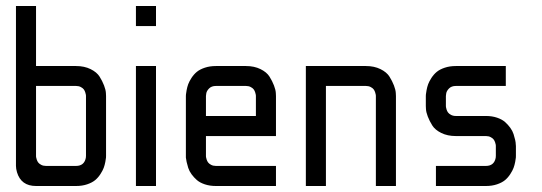

<svg xmlns="http://www.w3.org/2000/svg" viewBox="-20 -620 1806 640"><path d="M33.2 -66.9V-600.1H100.1V-399.9H233.4Q261.2 -399.9 282 -389.6Q302.7 -379.4 312 -364.5Q321.3 -349.6 326.9 -335Q332.5 -320.3 333 -310.1L333.5 -299.8V-100.1Q333.5 -98.1 333.3 -94.5Q333 -90.8 331.1 -80.3Q329.1 -69.8 325.7 -60.5Q322.3 -51.3 314.7 -39.6Q307.1 -27.8 297.1 -19.5Q287.1 -11.2 270.5 -5.6Q253.9 0 233.4 0H100.1Q50.3 0 36.6 -45.9Q33.2 -57.6 33.2 -66.9ZM133.3 -66.9H233.4Q260.7 -66.9 266.1 -93.8Q266.6 -100.1 266.6 -100.1V-299.8Q266.6 -301.3 266.4 -303.5Q266.1 -305.7 264.4 -311.5Q262.7 -317.4 259.5 -321.8Q256.3 -326.2 249.5 -329.8Q242.7 -333.5 233.4 -333.5H100.1V-100.1Q100.1 -98.6 100.3 -96.4Q100.6 -94.2 102.3 -88.6Q104 -83 107.2 -78.6Q110.4 -74.2 117.2 -70.6Q124 -66.9 133.3 -66.9Z M433.1 0V-399.9H500V0ZM433.1 -533.2V-600.1H500V-533.2Z M899.9 0H699.7Q679.2 0 662.6 -5.6Q646 -11.2 636 -20Q626 -28.8 618.4 -39.3Q610.8 -49.8 607.4 -60.5Q604 -71.3 602.1 -80.1Q600.1 -88.9 599.6 -94.7V-100.1V-299.8Q599.6 -301.8 599.9 -305.4Q600.1 -309.1 602.1 -319.6Q604 -330.1 607.4 -339.4Q610.8 -348.6 618.4 -360.4Q626 -372.1 636 -380.4Q646 -388.7 662.6 -394.3Q679.2 -399.9 699.7 -399.9H799.8Q827.6 -399.9 848.4 -389.6Q869.1 -379.4 878.4 -364.5Q887.7 -349.6 893.3 -335Q898.9 -320.3 899.4 -310.1L899.9 -299.8V-166.5H666.5V-100.1Q666.5 -98.6 666.7 -96.4Q667 -94.2 668.7 -88.6Q670.4 -83 673.6 -78.6Q676.8 -74.2 683.6 -70.6Q690.4 -66.9 699.7 -66.9H899.9ZM666.5 -233.4H833V-299.8Q833 -301.3 832.8 -303.5Q832.5 -305.7 830.8 -311.5Q829.1 -317.4 825.9 -321.8Q822.8 -326.2 815.9 -329.8Q809.1 -333.5 799.8 -333.5H699.7Q685.1 -333.5 676.8 -325Q668.5 -316.4 667.5 -308.1L666.5 -299.8Z M1066.4 0H999.5V-399.9H1199.7Q1227.5 -399.9 1248.3 -389.6Q1269 -379.4 1278.3 -364.5Q1287.6 -349.6 1293.2 -335Q1298.8 -320.3 1299.3 -310.1L1299.8 -299.8V0H1232.9V-299.8Q1232.9 -301.3 1232.7 -303.5Q1232.4 -305.7 1230.7 -311.5Q1229 -317.4 1225.8 -321.8Q1222.7 -326.2 1215.8 -329.8Q1209 -333.5 1199.7 -333.5H1066.4Z M1433.1 0V-66.9H1599.6Q1627 -66.9 1632.3 -93.8Q1632.8 -100.1 1632.8 -100.1V-133.3Q1632.8 -134.8 1632.6 -137Q1632.3 -139.2 1630.6 -144.8Q1628.9 -150.4 1625.7 -154.8Q1622.6 -159.2 1615.7 -162.8Q1608.9 -166.5 1599.6 -166.5H1499.5Q1471.7 -166.5 1450.9 -176.8Q1430.2 -187 1420.9 -201.9Q1411.6 -216.8 1406 -231.4Q1400.4 -246.1 1399.9 -256.3L1399.4 -266.6V-299.8Q1399.4 -301.8 1399.7 -305.4Q1399.9 -309.1 1401.9 -319.6Q1403.8 -330.1 1407.2 -339.4Q1410.6 -348.6 1418.2 -360.4Q1425.8 -372.1 1435.8 -380.4Q1445.8 -388.7 1462.4 -394.3Q1479 -399.9 1499.5 -399.9H1666V-333.5H1499.5Q1484.9 -333.5 1476.6 -325Q1468.3 -316.4 1467.3 -308.1L1466.3 -299.8V-266.6Q1466.3 -265.1 1466.6 -262.9Q1466.8 -260.7 1468.5 -255.1Q1470.2 -249.5 1473.4 -245.1Q1476.6 -240.7 1483.4 -237.1Q1490.2 -233.4 1499.5 -233.4H1599.6Q1620.1 -233.4 1636.7 -227.8Q1653.3 -222.2 1663.3 -213.4Q1673.3 -204.6 1680.9 -194.1Q1688.5 -183.6 1691.9 -172.9Q1695.3 -162.1 1697.3 -153.3Q1699.2 -144.5 1699.2 -138.7L1699.7 -133.3V-100.1Q1699.7 -98.1 1699.5 -94.5Q1699.2 -90.8 1697.3 -80.3Q1695.3 -69.8 1691.9 -60.5Q1688.5 -51.3 1680.9 -39.6Q1673.3 -27.8 1663.3 -19.5Q1653.3 -11.2 1636.7 -5.6Q1620.1 0 1599.6 0Z"/></svg>

Font: Malkor
Style: Regular
Weight: 400
Version: Version 1.3